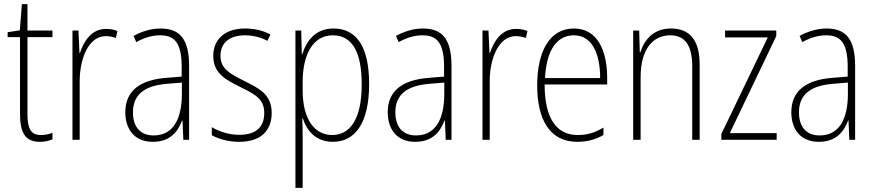

<svg xmlns="http://www.w3.org/2000/svg" viewBox="-20 -677 4235 930"><path d="M177 -23C128 -23 113 -57 113 -125V-497H234V-529H113V-657H86L76 -530L17 -521V-497H77V-125C77 -36 101 10 173 10C198 10 217 5 234 -2V-34C219 -27 199 -23 177 -23Z M493 -537C423 -537 385 -476 367 -420H365L360 -529H331V0H366V-283C366 -395 410 -502 492 -502C511 -502 528 -498 541 -493L549 -527C532 -534 512 -537 493 -537Z M757 -539C713 -539 667 -525 627 -503L640 -473C683 -497 721 -506 756 -506C828 -506 860 -466 860 -352V-306L786 -300C659 -290 587 -238 587 -133C587 -54 629 10 720 10C803 10 841 -38 862 -93H864L868 0H896V-357C896 -486 853 -539 757 -539ZM788 -271 861 -277V-219C860 -100 819 -21 724 -21C661 -21 624 -61 624 -133C624 -219 680 -262 788 -271Z M1296 -130C1296 -220 1235 -249 1161 -286C1090 -322 1048 -345 1048 -407C1048 -471 1094 -506 1166 -506C1205 -506 1246 -496 1275 -479L1290 -510C1257 -528 1214 -539 1167 -539C1067 -539 1013 -484 1013 -407C1013 -323 1070 -292 1147 -254C1216 -220 1260 -197 1260 -130C1260 -63 1222 -24 1139 -24C1090 -24 1043 -39 1006 -61V-22C1035 -6 1082 10 1139 10C1243 10 1296 -44 1296 -130Z M1596 -539C1508 -539 1465 -480 1444 -414H1442L1439 -529H1411V233H1446V-15C1446 -48 1445 -80 1444 -103H1447C1465 -46 1509 10 1592 10C1701 10 1768 -82 1768 -270C1768 -449 1708 -539 1596 -539ZM1592 -506C1687 -506 1732 -423 1732 -269C1732 -95 1673 -23 1589 -23C1502 -23 1446 -102 1446 -239V-283C1447 -417 1498 -506 1592 -506Z M2028 -539C1984 -539 1938 -525 1898 -503L1911 -473C1954 -497 1992 -506 2027 -506C2099 -506 2131 -466 2131 -352V-306L2057 -300C1930 -290 1858 -238 1858 -133C1858 -54 1900 10 1991 10C2074 10 2112 -38 2133 -93H2135L2139 0H2167V-357C2167 -486 2124 -539 2028 -539ZM2059 -271 2132 -277V-219C2131 -100 2090 -21 1995 -21C1932 -21 1895 -61 1895 -133C1895 -219 1951 -262 2059 -271Z M2479 -537C2409 -537 2371 -476 2353 -420H2351L2346 -529H2317V0H2352V-283C2352 -395 2396 -502 2478 -502C2497 -502 2514 -498 2527 -493L2535 -527C2518 -534 2498 -537 2479 -537Z M2760 -539C2641 -539 2582 -426 2582 -263C2582 -98 2643 10 2776 10C2826 10 2866 -2 2903 -23V-59C2859 -33 2823 -23 2778 -23C2672 -23 2618 -109 2618 -268H2921V-299C2921 -428 2876 -539 2760 -539ZM2760 -506C2849 -506 2887 -415 2887 -299H2620C2627 -437 2679 -506 2760 -506Z M3230 -539C3145 -539 3100 -483 3082 -424H3079L3076 -529H3047V0H3083V-303C3083 -440 3143 -506 3227 -506C3294 -506 3333 -462 3333 -356V0H3369V-364C3369 -485 3319 -539 3230 -539Z M3742 0V-32H3515L3740 -502V-529H3492V-496H3699L3474 -28V0Z M3983 -539C3939 -539 3893 -525 3853 -503L3866 -473C3909 -497 3947 -506 3982 -506C4054 -506 4086 -466 4086 -352V-306L4012 -300C3885 -290 3813 -238 3813 -133C3813 -54 3855 10 3946 10C4029 10 4067 -38 4088 -93H4090L4094 0H4122V-357C4122 -486 4079 -539 3983 -539ZM4014 -271 4087 -277V-219C4086 -100 4045 -21 3950 -21C3887 -21 3850 -61 3850 -133C3850 -219 3906 -262 4014 -271Z"/></svg>

Font: Noto Sans Bengali Condensed ExtraLight
Style: Regular
Weight: 200
Width: 3
Designer: Joana Ranito - Universal Thirst; Jelle Bosma - Monotype Design Team
Foundry: Universal Thirst ehf.
Version: Version 3.000